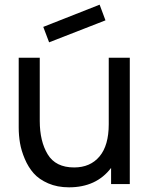

<svg xmlns="http://www.w3.org/2000/svg" viewBox="-20 -787 645 821"><path d="M431 -700 190 -606 165 -672 406 -767ZM445 -540H535V0H455V-69Q392 14 275 14Q225 14 186 -3Q147 -20 124 -46Q101 -72 86 -107.5Q71 -143 65.5 -175.5Q60 -208 60 -242V-540H150V-270Q150 -183 184 -127Q218 -71 297 -71Q366 -71 405.5 -118Q445 -165 445 -256Z"/></svg>

Font: Manrope Medium
Style: Medium
Weight: 500
Designer: Mikhail Sharanda
Foundry: Mikhail Sharanda
Version: Version 4.000;hotconv 1.0.109;makeotfexe 2.5.65596